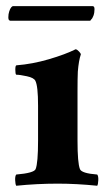

<svg xmlns="http://www.w3.org/2000/svg" viewBox="-20 -594 348 618"><path d="M6.8 -538.1Q6.8 -548.8 9.8 -557.6Q12.7 -566.4 16.1 -570.3Q19.5 -574.2 21.5 -574.2H278.3Q284.2 -574.2 284.2 -564.5Q284.2 -552.7 280.8 -543.5Q277.3 -534.2 273.4 -531.2L270.5 -527.3H12.7Q12.7 -527.3 8.8 -529.3Q6.8 -532.2 6.8 -538.1ZM229.5 -301.8V-141.6Q229.5 -69.3 237.3 -49.8Q242.2 -36.1 293 -32.2Q296.9 -27.3 296.4 -14.2Q295.9 -1 293 3.9Q226.6 -2.9 166 -2.9Q98.6 -2.9 32.2 3.9Q29.3 -1 28.8 -14.2Q28.3 -27.3 32.2 -32.2Q89.8 -37.1 94.7 -49.8Q102.5 -69.3 102.5 -141.6V-253.9Q102.5 -317.4 93.8 -334Q88.9 -343.8 66.4 -348.6Q43.9 -353.5 32.2 -353.5Q29.3 -355.5 29.3 -369.6Q29.3 -383.8 33.2 -383.8Q84 -387.7 137.2 -403.3Q190.4 -418.9 223.6 -435.5Q228.5 -434.6 234.4 -428.2Q240.2 -421.9 240.2 -418.9Q233.4 -399.4 230.5 -363.3Q229.5 -341.8 229.5 -301.8Z"/></svg>

Font: Crimson
Style: Bold
Weight: 700
Version: Version 0.8 ; ttfautohint (v1.00) -l 8 -r 50 -G 200 -x 14 -D